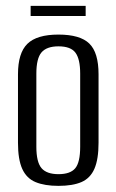

<svg xmlns="http://www.w3.org/2000/svg" viewBox="-20 -620 393 648"><path d="M177.3 7.3Q130.7 7.3 100.3 -5.3Q69.8 -17.8 55.2 -49.8Q40.7 -81.7 40.7 -138V-369.4Q40.7 -441.2 72.5 -472.2Q104.3 -503.3 177.3 -503.3Q250.4 -503.3 281.5 -472.9Q312.6 -442.6 312.6 -369.4V-138.2Q312.6 -82.5 298.7 -50.5Q284.8 -18.6 255.1 -5.6Q225.3 7.3 177.3 7.3ZM177.3 -32.2Q217.4 -32.2 234 -52.2Q250.6 -72.2 250.6 -124.8V-371.6Q250.6 -420.7 234.7 -442.1Q218.8 -463.6 177.3 -463.6Q137.6 -463.6 120.1 -443.2Q102.7 -422.8 102.7 -371.6V-124.8Q102.7 -72.9 120.1 -52.5Q137.6 -32.2 177.3 -32.2ZM83.4 -566V-600.2H269.1V-566Z"/></svg>

Font: Alumni Sans Thin
Style: Regular
Weight: 100
Designer: Robert E. Leuschke
Foundry: Robert E. Leuschke
Version: Version 1.018